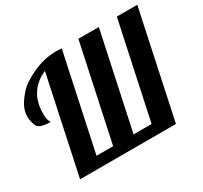

<svg xmlns="http://www.w3.org/2000/svg" viewBox="-152 -961 1239 1172"><g transform="rotate(-30 467.5 -375.0)"><path d="M105 -460.9Q105 -421.4 112.1 -408.7Q119.1 -396 119.1 -393.1Q38.1 -393.1 25.1 -428Q12.2 -462.9 12.2 -493.2Q12.2 -523.4 26.6 -555.7Q41 -587.9 78.6 -631.3Q116.2 -674.8 198.5 -712.4Q280.8 -750 362.8 -750Q383.3 -750 402.8 -748L258.8 -74.2H376L520 -748H664.1L520 -74.2H647L791 -748H935.1L775.9 0H100.1L245.1 -680.2Q178.7 -652.3 141.8 -596.9Q105 -541.5 105 -460.9Z"/></g></svg>

Font: Lobster-Regular
Style: Regular
Weight: 400
Designer: Pablo Impallari
Foundry: Pablo Impallari
Version: Version 1.007; ttfautohint (v1.1) -l 8 -r 50 -G 50 -x 14 -D 